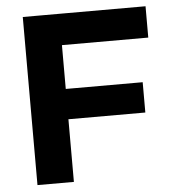

<svg xmlns="http://www.w3.org/2000/svg" viewBox="-49 -706 676 751"><g transform="rotate(-5 288.5 -330.0)"><path d="M68 0V-660H211V0ZM136 -246V-365H513V-246ZM136 -537V-660H550V-537Z"/></g></svg>

Font: Bricolage Grotesque 18pt
Style: Bold
Weight: 700
Designer: Mathieu Triay
Foundry: Atelier Triay
Version: Version 1.000;gftools[0.9.30]